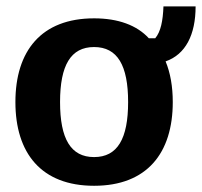

<svg xmlns="http://www.w3.org/2000/svg" viewBox="-20 -570 633 602"><path d="M275 12.5C440.8 12.5 521.7 -90 521.7 -250C521.7 -298.3 514.2 -341.7 499.2 -377.5C561.7 -399.2 593.3 -460.8 593.3 -550H492.5C490.8 -505 484.2 -470.8 466.7 -450H446.7C409.2 -490.8 350.8 -512.5 275 -512.5C109.2 -512.5 28.3 -410 28.3 -250C28.3 -90 109.2 12.5 275 12.5ZM275 -77.5C201.7 -77.5 168.3 -135 168.3 -250C168.3 -365 201.7 -422.5 275 -422.5C348.3 -422.5 381.7 -365 381.7 -250C381.7 -135 348.3 -77.5 275 -77.5Z"/></svg>

Font: Familjen Grotesk GF
Style: Bold
Weight: 700
Designer: Anders Wikstroem, Jonas Baeckman, Matilda Gysing, Kristian Moeller
Foundry: Familjen STHLM AB
Version: Version 2.000; Beta; Release 4; Build 6